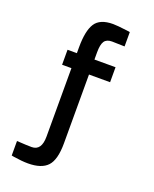

<svg xmlns="http://www.w3.org/2000/svg" viewBox="-168 -795 897 1120"><g transform="rotate(20 280.0 -235.0)"><path d="M304 50Q304 152 267 192Q230 232 146 232Q110 232 58 224L42 221V131Q105 135 134 135Q195 135 195 48V-377H137V-470H195V-507Q195 -609 225 -655.5Q255 -702 336 -702Q362 -702 424 -694L443 -691V-602Q398 -604 364.5 -604Q331 -604 317.5 -583.5Q304 -563 304 -515V-470H435V-377H304Z"/></g></svg>

Font: TitilliumWeb-SemiBold
Style: SemiBold
Weight: 600
Version: Version 1.001;PS 57.000;hotconv 1.0.70;makeotf.lib2.5.55311